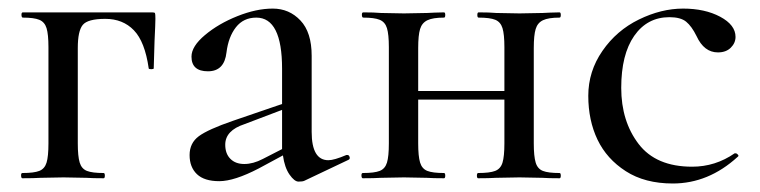

<svg xmlns="http://www.w3.org/2000/svg" viewBox="-20 -415 1769 447"><path d="M339.8 -319.8 337.9 -255.9Q337.9 -253.9 332 -253.9Q326.2 -253.9 326.2 -255.9Q317.4 -317.9 291.7 -344.5Q266.1 -371.1 225.1 -371.1Q184.1 -371.1 172.6 -356.9Q161.1 -342.8 161.1 -303.2V-81.1Q161.1 -51.3 165.5 -36.6Q169.9 -22 182.4 -17.1Q194.8 -12.2 221.2 -12.2Q224.1 -12.2 224.1 -6.1Q224.1 0 221.2 0Q195.3 0 181.2 -1L127.9 -2L74.2 -1Q59.1 0 32.2 0Q29.3 0 29.1 -6.1Q28.8 -12.2 32.2 -12.2Q59.1 -12.2 71.5 -17.1Q84 -22 88.4 -36.4Q92.8 -50.8 92.8 -81.1V-305.2Q92.8 -335 88.4 -349.4Q84 -363.8 71.5 -368.9Q59.1 -374 33.2 -374Q30.3 -374 30 -380.1Q29.8 -386.2 33.2 -386.2H334Q339.8 -386.2 340.8 -384.5Q341.8 -382.8 341.8 -371.3Q341.8 -359.9 339.8 -319.8Z M504.4 -78.1Q504.4 -57.1 516.4 -45.2Q528.3 -33.2 548.8 -33.2Q569.3 -33.2 591.8 -44.9L636.7 -67.9V-159.2L549.3 -126Q504.4 -111.3 504.4 -78.1ZM425.8 -283.2Q425.8 -307.1 457.3 -333.5Q488.8 -359.9 532.7 -377.4Q576.7 -395 615 -395Q653.3 -395 679.4 -367.4Q705.6 -339.8 705.6 -285.2V-107.9Q705.6 -42 744.6 -42Q757.8 -42 786.6 -54.2H788.6Q792.5 -54.2 793.9 -49.6Q795.4 -44.9 791.5 -43L688.5 5.9Q684.6 7.8 675 7.8Q665.5 7.8 654.1 -8.5Q642.6 -24.9 638.7 -53.2L582.5 -22.9Q525.4 6.8 490.5 6.8Q455.6 6.8 438.5 -9.5Q421.4 -25.9 421.4 -54Q421.4 -82 442.9 -97.9Q464.4 -113.8 522.5 -133.8L636.7 -172.9V-254.9Q636.7 -374 576.7 -374Q546.9 -374 529.3 -351.6Q511.7 -329.1 507.3 -293Q502.4 -249 464.1 -249Q425.8 -249 425.8 -283.2Z M1282.7 0Q1256.8 0 1242.7 -1L1189.5 -2L1134.3 -1Q1119.1 0 1093.3 0Q1090.3 0 1090.3 -6.1Q1090.3 -12.2 1093.3 -12.2Q1120.1 -12.2 1132.8 -17.1Q1145.5 -22 1149.9 -36.4Q1154.3 -50.8 1154.3 -81.1V-183.1H953.6V-81.1Q953.6 -51.3 958 -36.6Q962.4 -22 974.9 -17.1Q987.3 -12.2 1013.7 -12.2Q1016.6 -12.2 1016.6 -6.1Q1016.6 0 1013.7 0Q987.8 0 973.6 -1L920.4 -2L866.7 -1Q851.6 0 824.7 0Q821.8 0 821.5 -6.1Q821.3 -12.2 824.7 -12.2Q851.6 -12.2 864 -17.1Q876.5 -22 880.9 -36.4Q885.3 -50.8 885.3 -81.1V-305.2Q885.3 -335 880.9 -349.4Q876.5 -363.8 864 -368.9Q851.6 -374 825.7 -374Q822.8 -374 822.5 -380.1Q822.3 -386.2 825.7 -386.2Q851.6 -386.2 866.7 -384.8L920.4 -383.8L974.6 -384.8Q988.8 -385.7 1013.7 -386.2Q1016.6 -386.2 1016.6 -380.1Q1016.6 -374 1013.7 -374Q987.8 -374 975.1 -367.9Q962.4 -361.8 958 -347.4Q953.6 -333 953.6 -303.2V-203.1H1154.3V-305.2Q1154.3 -335 1149.9 -349.4Q1145.5 -363.8 1133.1 -368.9Q1120.6 -374 1094.2 -374Q1091.3 -374 1091.3 -380.1Q1091.3 -386.2 1094.2 -386.2Q1120.1 -386.2 1135.3 -384.8L1189.5 -383.8L1243.7 -384.8Q1257.8 -385.7 1282.7 -386.2Q1285.6 -386.2 1285.6 -380.1Q1285.6 -374 1282.7 -374Q1256.8 -374 1244.1 -367.9Q1231.4 -361.8 1227.1 -347.4Q1222.7 -333 1222.7 -303.2V-81.1Q1222.7 -51.3 1227.1 -36.6Q1231.4 -22 1243.9 -17.1Q1256.3 -12.2 1282.7 -12.2Q1285.6 -12.2 1285.6 -6.1Q1285.6 0 1282.7 0Z M1692.4 -329.1Q1692.4 -314.9 1681.4 -304Q1670.4 -293 1651.4 -293Q1619.1 -293 1601.6 -331.1Q1590.3 -354 1577.4 -364.5Q1564.5 -375 1538.6 -375Q1486.8 -375 1456.5 -331.5Q1426.3 -288.1 1426.3 -210.4Q1426.3 -132.8 1466.8 -79.8Q1507.3 -26.9 1591.3 -26.9Q1645.5 -26.9 1690.4 -58.1H1692.4Q1695.3 -58.1 1698 -54.9Q1700.7 -51.8 1697.3 -49.8Q1629.4 12.2 1546.4 12.2Q1481.4 12.2 1437 -16.4Q1392.6 -44.9 1371.1 -89.8Q1349.6 -134.8 1349.6 -191.9Q1349.6 -249 1382.6 -296.6Q1415.5 -344.2 1467.5 -369.6Q1519.5 -395 1570.3 -395Q1621.1 -395 1656.7 -376Q1692.4 -356.9 1692.4 -329.1Z"/></svg>

Font: Cormorant-Medium
Style: Regular
Weight: 500
Designer: Christian Thalmann (Catharsis Fonts)
Version: Version 3.000